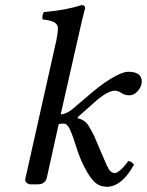

<svg xmlns="http://www.w3.org/2000/svg" viewBox="-20 -719 573 749"><path d="M209 -234.9 163.1 -27.8Q157.2 0 127.9 0H99.1Q90.8 0 83.5 -6.6Q76.2 -13.2 79.1 -22.9L200.2 -563Q206.1 -594.7 206.1 -607.9Q206.1 -623.5 192.1 -631.8Q178.2 -640.1 146 -643.1Q143.1 -658.2 150.9 -671.9Q240.2 -679.7 297.9 -699.2Q312 -699.2 312 -687Q298.8 -637.7 287.1 -583L216.8 -272.9Q240.2 -272.9 272.9 -301.8Q274.4 -302.7 276.9 -305.4Q279.3 -308.1 280.8 -309.1L314 -336.9Q367.7 -384.8 412.1 -411.9Q456.5 -439 481 -439Q531.7 -439 533.2 -401.9Q533.2 -382.3 518.3 -364.7Q503.4 -347.2 484.9 -347.2Q479.5 -347.2 474.9 -347.9Q470.2 -348.6 466.3 -350.1Q462.4 -351.6 460.2 -352.5Q458 -353.5 454.1 -356Q450.2 -358.4 449.2 -358.9Q438.5 -365.2 428.2 -365.2Q403.3 -365.2 359.9 -330.1Q346.7 -318.4 332 -305.2L283.2 -262.2V-257.8Q288.1 -256.8 292.2 -255.1Q296.4 -253.4 299.6 -252.2Q302.7 -251 306.2 -248.5Q309.6 -246.1 311.5 -244.9Q313.5 -243.7 316.7 -239.7Q319.8 -235.8 321 -234.9Q322.3 -233.9 325.2 -228.8Q328.1 -223.6 328.9 -222.4Q329.6 -221.2 333.3 -214.8Q336.9 -208.5 337.9 -207Q346.2 -190.4 347.2 -189Q382.3 -105.5 393.1 -82Q395 -76.2 397.9 -71.8Q401.9 -63 405.3 -57.6Q408.7 -52.2 414.6 -48.1Q420.4 -43.9 428.2 -43.9Q436.5 -43.9 450.9 -56.6Q465.3 -69.3 480 -90.8Q491.2 -90.8 502.9 -77.1Q456.1 8.3 397.9 9.8Q391.1 9.8 388.2 8.8Q361.8 6.8 341.3 -16.8Q320.8 -40.5 296.9 -92.8Q287.6 -113.3 273.2 -158.7Q258.8 -204.1 249 -221.2Q240.2 -236.8 229 -236.8Q215.8 -236.8 209 -234.9Z"/></svg>

Font: Common Serif News
Style: Italic
Weight: 450
Italic angle: -12°
Designer: Philipp H. Poll, Khaled Hosny
Foundry: Stefan Peev, Context Ltd.
Version: Version 1.026